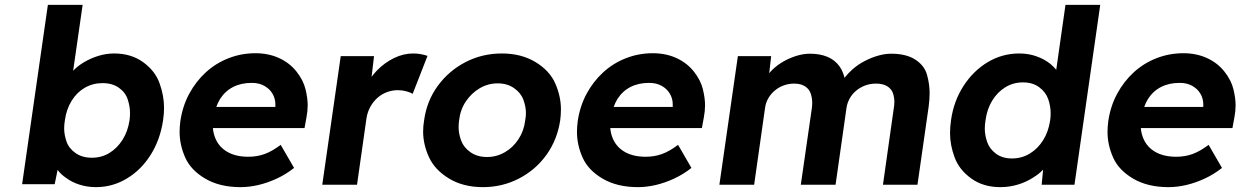

<svg xmlns="http://www.w3.org/2000/svg" viewBox="-20 -760 5104 790"><path d="M375 10Q340 10 308 0Q276 -10 252 -28Q231 -42 217 -61L205 -2H71L177 -740H320L281 -469Q299 -488 324 -503Q352 -520 384.5 -530Q417 -540 450 -540Q519 -540 568.5 -504.5Q618 -469 636.5 -417.5Q655 -366 655 -316Q655 -292 651 -265Q639 -185 600 -123Q561 -61 502 -25.5Q443 10 375 10ZM358 -111Q398 -111 430 -130.5Q462 -150 484 -184.5Q506 -219 513 -265Q515 -280 515 -295Q515 -322 505.5 -351Q496 -380 469 -399Q442 -418 402 -418Q362 -418 329 -399Q296 -380 274.5 -345Q253 -310 247 -265Q244 -248 244 -232Q244 -206 253.5 -178Q263 -150 290.5 -130.5Q318 -111 358 -111Z M970 10Q884 10 824.5 -25Q765 -60 742 -112Q719 -164 719 -217Q719 -238 722 -261Q731 -323 758.5 -374Q786 -425 827 -462.5Q868 -500 920.5 -520.5Q973 -541 1031 -541Q1085 -541 1128.5 -521Q1172 -501 1200 -465.5Q1228 -430 1237 -393Q1246 -356 1246 -327Q1246 -303 1241 -277L1233 -233H856Q858 -209 867 -189Q882 -154 916.5 -134.5Q951 -115 1002 -115Q1037 -115 1068 -126Q1099 -137 1135 -164L1190 -69Q1157 -43 1119.5 -25.5Q1082 -8 1044 1Q1006 10 970 10ZM1113 -320V-324Q1113 -328 1113 -331Q1113 -354 1101.5 -374Q1090 -394 1068 -406.5Q1046 -419 1016 -419Q972 -419 939 -402Q906 -385 885 -352Q876 -337 870 -320Z M1306 0 1382 -529H1519L1509 -444Q1518 -456 1530 -469Q1562 -502 1601 -521Q1640 -540 1680 -540Q1697 -540 1712.5 -537Q1728 -534 1739 -530L1678 -374Q1668 -380 1651.5 -384.5Q1635 -389 1617 -389Q1593 -389 1571 -380.5Q1549 -372 1532 -356.5Q1515 -341 1503.5 -320Q1492 -299 1488 -274L1449 0Z M1967 10Q1886 10 1827.5 -25.5Q1769 -61 1745 -113.5Q1721 -166 1721 -219Q1721 -241 1725 -265Q1736 -345 1781.5 -407Q1827 -469 1895.5 -504.5Q1964 -540 2045 -540Q2125 -540 2183.5 -504.5Q2242 -469 2265 -416Q2288 -363 2288 -310Q2288 -288 2285 -265Q2273 -185 2228.5 -123Q2184 -61 2115.5 -25.5Q2047 10 1967 10ZM1984 -114Q2023 -114 2057 -133.5Q2091 -153 2113.5 -187.5Q2136 -222 2141 -265Q2144 -281 2144 -295Q2144 -321 2133.5 -349.5Q2123 -378 2095 -397.5Q2067 -417 2028 -417Q1988 -417 1954 -397Q1920 -377 1897 -343Q1874 -309 1869 -265Q1867 -250 1867 -236Q1867 -210 1877.5 -181.5Q1888 -153 1916 -133.5Q1944 -114 1984 -114Z M2605 10Q2519 10 2459.5 -25Q2400 -60 2377 -112Q2354 -164 2354 -217Q2354 -238 2357 -261Q2366 -323 2393.5 -374Q2421 -425 2462 -462.5Q2503 -500 2555.5 -520.5Q2608 -541 2666 -541Q2720 -541 2763.5 -521Q2807 -501 2835 -465.5Q2863 -430 2872 -393Q2881 -356 2881 -327Q2881 -303 2876 -277L2868 -233H2491Q2493 -209 2502 -189Q2517 -154 2551.5 -134.5Q2586 -115 2637 -115Q2672 -115 2703 -126Q2734 -137 2770 -164L2825 -69Q2792 -43 2754.5 -25.5Q2717 -8 2679 1Q2641 10 2605 10ZM2748 -320V-324Q2748 -328 2748 -331Q2748 -354 2736.5 -374Q2725 -394 2703 -406.5Q2681 -419 2651 -419Q2607 -419 2574 -402Q2541 -385 2520 -352Q2511 -337 2505 -320Z M2940 0 3016 -529H3153L3145 -459Q3150 -465 3156 -471Q3177 -492 3203.5 -507Q3230 -522 3258 -530.5Q3286 -539 3313 -539Q3354 -539 3385 -526Q3416 -513 3435 -486Q3448 -467 3455 -440Q3470 -459 3488 -475Q3511 -495 3538 -509Q3565 -523 3593 -531Q3621 -539 3647 -539Q3709 -539 3746.5 -514.5Q3784 -490 3794.5 -451.5Q3805 -413 3805 -377Q3805 -351 3801 -321L3755 0H3613L3657 -311Q3660 -328 3660 -341Q3660 -358 3654.5 -375.5Q3649 -393 3631.5 -404.5Q3614 -416 3584 -416Q3561 -416 3540.5 -408.5Q3520 -401 3503.5 -387.5Q3487 -374 3476.5 -355.5Q3466 -337 3463 -316L3418 0H3275L3320 -312Q3322 -325 3322 -336Q3322 -354 3316.5 -373Q3311 -392 3293.5 -404Q3276 -416 3248 -416Q3225 -416 3204.5 -408.5Q3184 -401 3168 -387.5Q3152 -374 3141.5 -356Q3131 -338 3128 -317L3083 0Z M4096 10Q4026 10 3976.5 -25.5Q3927 -61 3908 -112Q3889 -163 3889 -212Q3889 -237 3893 -265Q3904 -344 3944.5 -406.5Q3985 -469 4044.5 -504.5Q4104 -540 4174 -540Q4211 -540 4244 -528.5Q4277 -517 4302 -497Q4315 -486 4326 -473L4364 -740H4507L4401 0H4266L4272 -62Q4255 -44 4232 -30Q4203 -11 4168 -0.5Q4133 10 4096 10ZM4144 -108Q4184 -108 4217 -128Q4250 -148 4272 -183Q4294 -218 4301 -265Q4303 -280 4303 -294Q4303 -323 4293 -352Q4283 -381 4256 -401Q4229 -421 4189 -421Q4149 -421 4116.5 -401Q4084 -381 4062.5 -346Q4041 -311 4035 -265Q4032 -247 4032 -231Q4032 -205 4041.5 -176.5Q4051 -148 4077.5 -128Q4104 -108 4144 -108Z M4788 10Q4702 10 4642.5 -25Q4583 -60 4560 -112Q4537 -164 4537 -217Q4537 -238 4540 -261Q4549 -323 4576.5 -374Q4604 -425 4645 -462.5Q4686 -500 4738.5 -520.5Q4791 -541 4849 -541Q4903 -541 4946.5 -521Q4990 -501 5018 -465.5Q5046 -430 5055 -393Q5064 -356 5064 -327Q5064 -303 5059 -277L5051 -233H4674Q4676 -209 4685 -189Q4700 -154 4734.5 -134.5Q4769 -115 4820 -115Q4855 -115 4886 -126Q4917 -137 4953 -164L5008 -69Q4975 -43 4937.5 -25.5Q4900 -8 4862 1Q4824 10 4788 10ZM4931 -320V-324Q4931 -328 4931 -331Q4931 -354 4919.5 -374Q4908 -394 4886 -406.5Q4864 -419 4834 -419Q4790 -419 4757 -402Q4724 -385 4703 -352Q4694 -337 4688 -320Z"/></svg>

Font: Lexend SemBd
Style: Italic
Weight: 600
Italic angle: -8.13011°
Designer: Bonnie Shaver-Troup, Thomas Jockin
Foundry: Lexend
Version: Version 1.007